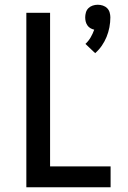

<svg xmlns="http://www.w3.org/2000/svg" viewBox="-20 -789 540 809"><path d="M381 -565 340 -604Q353 -616 362 -631.5Q371 -647 377 -664Q368 -666 360.5 -670.5Q353 -675 348 -682.5Q343 -690 341 -698.5Q339 -707 339 -716Q339 -726 342 -736.5Q345 -747 352.5 -754.5Q360 -762 370.5 -765.5Q381 -769 392 -769Q403 -769 413.5 -765.5Q424 -762 431.5 -754.5Q439 -747 442 -736.5Q445 -726 445 -716Q445 -695 441 -674Q437 -653 429 -633.5Q421 -614 409 -596.5Q397 -579 381 -565ZM91 0V-735H191V-88H446V0Z"/></svg>

Font: Iosevka Custom Semibold
Style: Regular
Weight: 600
Designer: Belleve Invis
Foundry: Belleve Invis
Version: Version 27.0.2; ttfautohint (v1.8.4)